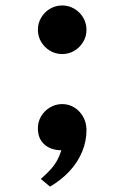

<svg xmlns="http://www.w3.org/2000/svg" viewBox="-20 -570 460 710"><path d="M210 -549.8Q234.4 -549.8 254.9 -537.6Q275.4 -525.4 287.6 -504.9Q299.8 -484.4 299.8 -460Q299.8 -435.5 287.6 -415Q275.4 -394.5 254.9 -382.3Q234.4 -370.1 210 -370.1Q185.5 -370.1 165 -382.3Q144.5 -394.5 132.3 -415Q120.1 -435.5 120.1 -460Q120.1 -484.4 132.3 -504.9Q144.5 -525.4 165 -537.6Q185.5 -549.8 210 -549.8ZM130.9 91.8Q151.9 73.2 166 57.9Q180.2 42.5 189.9 25.4Q199.7 8.3 207 -14.2Q166.5 -15.1 143.3 -36.6Q120.1 -58.1 120.1 -95.2Q120.1 -120.1 132.3 -140.4Q144.5 -160.6 165 -172.9Q185.5 -185.1 210 -185.1Q234.9 -185.1 255.1 -172.4Q275.4 -159.7 287.6 -137.9Q299.8 -116.2 299.8 -88.9Q299.8 -47.9 283.9 -9.3Q268.1 29.3 237.8 62.3Q207.5 95.2 165 120.1Z"/></svg>

Font: BIZ UDPMincho
Style: Bold
Weight: 700
Designer: TypeBank Co., Ltd.
Foundry: Morisawa Inc.
Version: Version 1.06